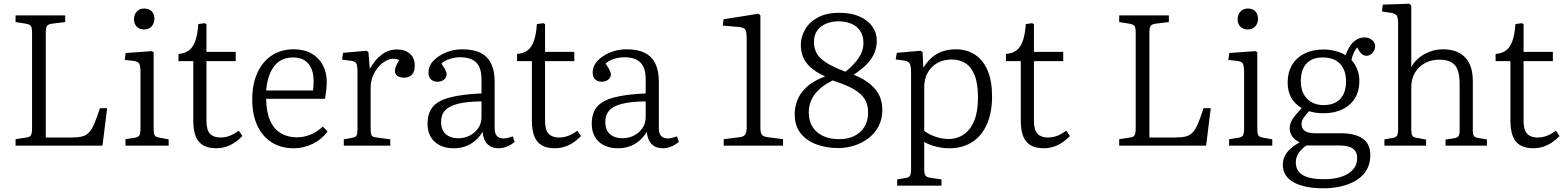

<svg xmlns="http://www.w3.org/2000/svg" viewBox="-20 -786 8442 1036"><path d="M64 0V-35L122 -44Q141 -46 147 -56Q153 -66 153 -94V-612Q153 -637 146 -646Q139 -655 120 -658L64 -667V-703H332V-667L259 -658Q240 -655 233.5 -646Q227 -637 227 -611V-44H364Q398 -44 420.5 -49Q443 -54 459 -70Q475 -86 488.5 -117.5Q502 -149 519 -202H558L533 0Z M657 0V-35L709 -43Q726 -46 732 -55.5Q738 -65 738 -93V-394Q738 -430 731.5 -442Q725 -454 703 -457L653 -463L658 -500L798 -510L809 -505V-89Q809 -68 814 -57.5Q819 -47 837 -44L890 -34V0ZM758 -627Q732 -627 717.5 -642.5Q703 -658 703 -682Q703 -707 718 -723.5Q733 -740 758 -740Q784 -740 798.5 -725Q813 -710 813 -685Q813 -661 798.5 -644Q784 -627 758 -627Z M1147 14Q1103 14 1075.5 -2.5Q1048 -19 1035.5 -52Q1023 -85 1023 -134V-456H943V-495Q975 -497 997.5 -512.5Q1020 -528 1033 -563Q1046 -598 1050 -656L1084 -661L1094 -656V-506H1252V-456H1094V-134Q1094 -84 1113.5 -64Q1133 -44 1169 -44Q1195 -44 1219 -53Q1243 -62 1268 -81L1288 -52Q1255 -18 1220 -2Q1185 14 1147 14Z M1566 14Q1497 14 1446.5 -17.5Q1396 -49 1368.5 -108.5Q1341 -168 1341 -250Q1341 -331 1368 -391.5Q1395 -452 1445.5 -486Q1496 -520 1565 -520Q1621 -520 1660.5 -497.5Q1700 -475 1721.5 -435.5Q1743 -396 1743 -344Q1743 -324 1740.5 -301Q1738 -278 1734 -253H1416Q1417 -182 1437.5 -135.5Q1458 -89 1495.5 -67Q1533 -45 1582 -45Q1620 -45 1656 -60Q1692 -75 1722 -103L1748 -76Q1714 -32 1665.5 -9Q1617 14 1566 14ZM1416 -298H1669Q1671 -311 1671.5 -323Q1672 -335 1672 -350Q1672 -409 1644 -442.5Q1616 -476 1561 -476Q1518 -476 1488 -456Q1458 -436 1439.5 -396Q1421 -356 1416 -298Z M1835 0V-34L1883 -43Q1899 -46 1904 -55Q1909 -64 1909 -90V-396Q1909 -431 1903 -443Q1897 -455 1875 -458L1826 -464L1831 -501L1957 -512L1968 -506L1975 -417H1977Q2005 -466 2041 -492.5Q2077 -519 2122 -519Q2166 -519 2192 -496Q2218 -473 2218 -433Q2218 -410 2211 -395.5Q2204 -381 2191 -374Q2178 -367 2159 -367Q2137 -367 2124 -376.5Q2111 -386 2111 -404Q2111 -412 2113.5 -420Q2116 -428 2121 -438.5Q2126 -449 2134 -462Q2107 -474 2080.5 -465.5Q2054 -457 2031 -434.5Q2008 -412 1994 -380.5Q1980 -349 1980 -314V-88Q1980 -65 1985 -56Q1990 -47 2006 -45L2086 -34V0Z M2428 14Q2364 14 2325.5 -21Q2287 -56 2287 -119Q2287 -174 2314 -208Q2341 -242 2405 -259.5Q2469 -277 2578 -282V-359Q2578 -401 2565 -427Q2552 -453 2526.5 -465Q2501 -477 2464 -477Q2433 -477 2405 -467.5Q2377 -458 2362 -443Q2373 -427 2379 -416Q2385 -405 2387.5 -398Q2390 -391 2390 -385Q2390 -368 2376 -356.5Q2362 -345 2341 -345Q2319 -345 2305.5 -357.5Q2292 -370 2292 -394Q2292 -430 2318.5 -458Q2345 -486 2386.5 -503Q2428 -520 2474 -520Q2536 -520 2574.5 -500Q2613 -480 2631 -441Q2649 -402 2649 -346V-93Q2649 -66 2661 -52.5Q2673 -39 2697 -39Q2708 -39 2720.5 -42Q2733 -45 2747 -50L2757 -21Q2740 -5 2716.5 4.5Q2693 14 2670 14Q2633 14 2610.5 -8Q2588 -30 2584 -75Q2566 -45 2542.5 -25.5Q2519 -6 2490.5 4Q2462 14 2428 14ZM2453 -40Q2486 -40 2514.5 -54.5Q2543 -69 2560.5 -94.5Q2578 -120 2578 -154V-239Q2501 -238 2453 -226.5Q2405 -215 2382.5 -191Q2360 -167 2360 -129Q2360 -84 2385.5 -62Q2411 -40 2453 -40Z M2974 14Q2930 14 2902.5 -2.5Q2875 -19 2862.5 -52Q2850 -85 2850 -134V-456H2770V-495Q2802 -497 2824.5 -512.5Q2847 -528 2860 -563Q2873 -598 2877 -656L2911 -661L2921 -656V-506H3079V-456H2921V-134Q2921 -84 2940.5 -64Q2960 -44 2996 -44Q3022 -44 3046 -53Q3070 -62 3095 -81L3115 -52Q3082 -18 3047 -2Q3012 14 2974 14Z M3314 14Q3250 14 3211.5 -21Q3173 -56 3173 -119Q3173 -174 3200 -208Q3227 -242 3291 -259.5Q3355 -277 3464 -282V-359Q3464 -401 3451 -427Q3438 -453 3412.5 -465Q3387 -477 3350 -477Q3319 -477 3291 -467.5Q3263 -458 3248 -443Q3259 -427 3265 -416Q3271 -405 3273.5 -398Q3276 -391 3276 -385Q3276 -368 3262 -356.5Q3248 -345 3227 -345Q3205 -345 3191.5 -357.5Q3178 -370 3178 -394Q3178 -430 3204.5 -458Q3231 -486 3272.5 -503Q3314 -520 3360 -520Q3422 -520 3460.5 -500Q3499 -480 3517 -441Q3535 -402 3535 -346V-93Q3535 -66 3547 -52.5Q3559 -39 3583 -39Q3594 -39 3606.5 -42Q3619 -45 3633 -50L3643 -21Q3626 -5 3602.5 4.5Q3579 14 3556 14Q3519 14 3496.5 -8Q3474 -30 3470 -75Q3452 -45 3428.5 -25.5Q3405 -6 3376.5 4Q3348 14 3314 14ZM3339 -40Q3372 -40 3400.5 -54.5Q3429 -69 3446.5 -94.5Q3464 -120 3464 -154V-239Q3387 -238 3339 -226.5Q3291 -215 3268.5 -191Q3246 -167 3246 -129Q3246 -84 3271.5 -62Q3297 -40 3339 -40Z M3885 0V-35L3973 -46Q3995 -49 4002 -62Q4009 -75 4009 -100V-576Q4009 -609 4003 -623.5Q3997 -638 3962 -641L3880 -648L3884 -682L4073 -712L4083 -703V-97Q4083 -72 4089.5 -61Q4096 -50 4120 -46L4205 -35V0Z M4503 13Q4439 13 4385 -7Q4331 -27 4299.5 -67.5Q4268 -108 4268 -171Q4268 -207 4282 -244.5Q4296 -282 4331.5 -315.5Q4367 -349 4432 -374Q4382 -397 4353.5 -423Q4325 -449 4313 -479Q4301 -509 4301 -544Q4301 -585 4323 -625Q4345 -665 4391.5 -691Q4438 -717 4509 -717Q4573 -717 4618 -697Q4663 -677 4687 -643Q4711 -609 4711 -567Q4711 -524 4693.5 -490Q4676 -456 4647.5 -430Q4619 -404 4586 -383Q4645 -359 4679 -329Q4713 -299 4727 -265.5Q4741 -232 4741 -193Q4741 -143 4720.5 -104.5Q4700 -66 4666 -40Q4632 -14 4589.5 -0.5Q4547 13 4503 13ZM4508 -35Q4554 -35 4589 -52Q4624 -69 4644 -101Q4664 -133 4664 -178Q4664 -214 4652 -239.5Q4640 -265 4616 -284.5Q4592 -304 4556 -320.5Q4520 -337 4473 -352Q4410 -321 4377 -278Q4344 -235 4344 -178Q4344 -133 4364.5 -101Q4385 -69 4422 -52Q4459 -35 4508 -35ZM4542 -399Q4585 -433 4612 -472Q4639 -511 4639 -554Q4639 -594 4621 -620Q4603 -646 4572.5 -658.5Q4542 -671 4504 -671Q4469 -671 4439 -659Q4409 -647 4390.5 -622.5Q4372 -598 4372 -558Q4372 -528 4385 -501.5Q4398 -475 4434.5 -450.5Q4471 -426 4542 -399Z M4821 216V182L4869 174Q4884 172 4890 162Q4896 152 4896 127V-388Q4896 -426 4890 -440.5Q4884 -455 4861 -459L4813 -465L4819 -501L4946 -512L4958 -506L4962 -423H4964Q4986 -458 5012 -479Q5038 -500 5069.5 -510Q5101 -520 5136 -520Q5197 -520 5241 -491Q5285 -462 5309 -405.5Q5333 -349 5333 -266Q5333 -178 5305 -115Q5277 -52 5225 -19Q5173 14 5102 14Q5066 14 5029 4.5Q4992 -5 4967 -20V126Q4967 150 4973 160Q4979 170 4999 173L5060 182V216ZM5098 -36Q5145 -36 5181 -61Q5217 -86 5237 -135Q5257 -184 5257 -259Q5257 -334 5239.5 -379Q5222 -424 5190 -444.5Q5158 -465 5116 -465Q5072 -465 5038.5 -446.5Q5005 -428 4986 -394.5Q4967 -361 4967 -315V-80Q4991 -61 5027 -48.5Q5063 -36 5098 -36Z M5612 14Q5568 14 5540.5 -2.5Q5513 -19 5500.5 -52Q5488 -85 5488 -134V-456H5408V-495Q5440 -497 5462.5 -512.5Q5485 -528 5498 -563Q5511 -598 5515 -656L5549 -661L5559 -656V-506H5717V-456H5559V-134Q5559 -84 5578.5 -64Q5598 -44 5634 -44Q5660 -44 5684 -53Q5708 -62 5733 -81L5753 -52Q5720 -18 5685 -2Q5650 14 5612 14Z M6019 0V-35L6077 -44Q6096 -46 6102 -56Q6108 -66 6108 -94V-612Q6108 -637 6101 -646Q6094 -655 6075 -658L6019 -667V-703H6287V-667L6214 -658Q6195 -655 6188.5 -646Q6182 -637 6182 -611V-44H6319Q6353 -44 6375.5 -49Q6398 -54 6414 -70Q6430 -86 6443.5 -117.5Q6457 -149 6474 -202H6513L6488 0Z M6612 0V-35L6664 -43Q6681 -46 6687 -55.5Q6693 -65 6693 -93V-394Q6693 -430 6686.5 -442Q6680 -454 6658 -457L6608 -463L6613 -500L6753 -510L6764 -505V-89Q6764 -68 6769 -57.5Q6774 -47 6792 -44L6845 -34V0ZM6713 -627Q6687 -627 6672.5 -642.5Q6658 -658 6658 -682Q6658 -707 6673 -723.5Q6688 -740 6713 -740Q6739 -740 6753.5 -725Q6768 -710 6768 -685Q6768 -661 6753.5 -644Q6739 -627 6713 -627Z M7121 230Q7073 230 7033 222.5Q6993 215 6963.5 199.5Q6934 184 6918 160Q6902 136 6902 103Q6902 78 6912 57Q6922 36 6942 17.5Q6962 -1 6990 -16V-19Q6966 -31 6952.5 -50.5Q6939 -70 6939 -94Q6939 -120 6955 -144Q6971 -168 7002 -201V-204Q6964 -227 6946 -261Q6928 -295 6928 -342Q6928 -395 6951.5 -435Q6975 -475 7019 -497Q7063 -519 7123 -519Q7145 -519 7166.5 -515Q7188 -511 7207.5 -504Q7227 -497 7241 -488Q7258 -538 7284.5 -561Q7311 -584 7341 -584Q7360 -584 7373 -577Q7386 -570 7393 -559.5Q7400 -549 7400 -536Q7400 -516 7386 -500.5Q7372 -485 7353 -485Q7342 -485 7332.5 -491Q7323 -497 7314 -511L7303 -530Q7292 -517 7284.5 -500.5Q7277 -484 7272 -463Q7292 -441 7303.5 -411.5Q7315 -382 7315 -350Q7315 -295 7291 -256Q7267 -217 7223.5 -196Q7180 -175 7122 -175Q7098 -175 7078.5 -178Q7059 -181 7043 -186Q7028 -169 7015.5 -152Q7003 -135 7003 -116Q7003 -101 7010.5 -90Q7018 -79 7034.5 -73Q7051 -67 7076 -67H7214Q7291 -67 7332.5 -38.5Q7374 -10 7374 51Q7374 89 7360.5 118.5Q7347 148 7322.5 169Q7298 190 7266 203.5Q7234 217 7197 223.5Q7160 230 7121 230ZM7125 181Q7177 181 7217 168Q7257 155 7280 129.5Q7303 104 7303 67Q7303 32 7279.5 15.5Q7256 -1 7208 -1H7029Q7005 15 6988.5 38Q6972 61 6972 90Q6972 137 7010 159Q7048 181 7125 181ZM7122 -219Q7180 -219 7211.5 -252Q7243 -285 7243 -347Q7243 -408 7210.5 -442Q7178 -476 7117 -476Q7060 -476 7029.5 -443Q6999 -410 6999 -347Q6999 -288 7032.5 -253.5Q7066 -219 7122 -219Z M7450 0V-34L7497 -42Q7513 -45 7518.5 -54.5Q7524 -64 7524 -90V-659Q7524 -691 7516.5 -702Q7509 -713 7484 -717L7437 -724L7441 -761L7585 -766L7595 -756V-428V-424Q7620 -469 7667 -494.5Q7714 -520 7766 -520Q7818 -520 7854 -500.5Q7890 -481 7908.5 -443.5Q7927 -406 7927 -350V-83Q7927 -61 7932.5 -53Q7938 -45 7958 -41L8003 -34V0H7780V-33L7826 -40Q7844 -43 7850 -51.5Q7856 -60 7856 -83V-332Q7856 -379 7845.5 -408Q7835 -437 7810.5 -450.5Q7786 -464 7746 -464Q7702 -464 7668 -445Q7634 -426 7614.5 -393Q7595 -360 7595 -316V-87Q7595 -65 7600 -55.5Q7605 -46 7620 -43L7675 -33V0Z M8254 14Q8210 14 8182.5 -2.5Q8155 -19 8142.5 -52Q8130 -85 8130 -134V-456H8050V-495Q8082 -497 8104.5 -512.5Q8127 -528 8140 -563Q8153 -598 8157 -656L8191 -661L8201 -656V-506H8359V-456H8201V-134Q8201 -84 8220.5 -64Q8240 -44 8276 -44Q8302 -44 8326 -53Q8350 -62 8375 -81L8395 -52Q8362 -18 8327 -2Q8292 14 8254 14Z"/></svg>

Font: Literata 18pt Light
Style: Regular
Weight: 300
Designer: Latin by Veronika Burian and Jose Scaglione. Greek by Irene Vlachou. Cyrillic by Vera Evstafieva.
Foundry: TypeTogether
Version: Version 3.103;gftools[0.9.29]